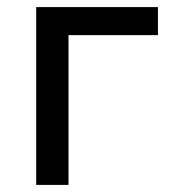

<svg xmlns="http://www.w3.org/2000/svg" viewBox="-20 -521 483 541"><path d="M82 0V-501H425V-422H173V0Z"/></svg>

Font: Nunitoga
Style: Medium
Weight: 500
Designer: Vernon Adams
Foundry: Vernon Adams
Version: Version 1.0